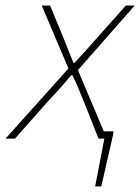

<svg xmlns="http://www.w3.org/2000/svg" viewBox="-68 -498 504 690"><path d="M274 172 307 0H292L298 -26H340L338 -12L296 172ZM-48 0 178 -252 82 -478H112L164 -352Q173 -330 180 -311.5Q187 -293 196 -272H200Q218 -292 236 -311.5Q254 -331 272 -352L384 -478H416L212 -246L316 0H286L232 -136Q223 -159 213 -182.5Q203 -206 192 -228H188Q170 -206 150.5 -184Q131 -162 108 -138L-14 0Z"/></svg>

Font: Source Sans 3 VF
Style: Italic
Weight: 200
Italic angle: -11°
Designer: Paul D. Hunt
Foundry: Adobe Systems Incorporated
Version: Version 3.042;hotconv 1.0.118;makeotfexe 2.5.65603